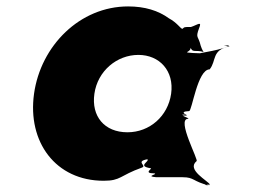

<svg xmlns="http://www.w3.org/2000/svg" viewBox="-20 -548 792 598"><path d="M86 -256C65 -106 153 15 303 15C357 15 352 -1 422 -26C439 -32 400 -45 439 -52C447 -45 406 -31 449 -24C458 -24 423 -8 461 -8C473 -5 430 1 467 4H549C586 4 579 17 632 30C641 30 596 27 634 27C628 15 560 -19 592 -46C601 -46 528 -178 566 -178C574 -180 525 -192 561 -192C570 -192 522 -188 560 -188C570 -188 531 -200 569 -202C578 -202 595 -332 633 -332C655 -359 638 -392 695 -404C704 -404 655 -407 693 -407C683 -394 595 -382 604 -382C604 -382 556 -383 563 -386C580 -395 570 -402 574 -398C579 -391 577 -389 599 -389C622 -387 614 -378 605 -406C598 -437 588 -428 600 -460C610 -484 596 -471 575 -464C553 -464 555 -464 548 -458C541 -460 532 -477 506 -491C473 -515 431 -528 379 -528C229 -528 107 -406 86 -256ZM274 -256C284 -327 344 -377 411 -377C477 -377 523 -327 513 -256C503 -186 446 -136 377 -136C305 -136 264 -186 274 -256Z"/></svg>

Font: Hussar Przerywany
Style: Obl
Weight: 400
Foundry: Cannot Into Space Fonts
Version: Version 0.982